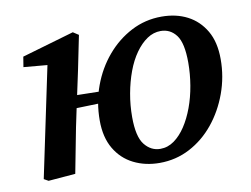

<svg xmlns="http://www.w3.org/2000/svg" viewBox="-62 -585 894 685"><g transform="rotate(-10 385.0 -242.5)"><path d="M63 8 47 -1 135 -420 170 -396 45 -407 51 -444 240 -499 260 -486 235 -363 204 -218Q192 -163 182 -109Q172 -55 161 0ZM137 -228 146 -277 350 -273 343 -234ZM465 14Q413 14 371 -7Q329 -28 304.5 -69.5Q280 -111 280 -172Q280 -238 301.5 -296.5Q323 -355 361.5 -400.5Q400 -446 451 -472.5Q502 -499 561 -499Q614 -499 654.5 -478Q695 -457 719 -416Q743 -375 743 -313Q743 -249 721.5 -190Q700 -131 662.5 -85Q625 -39 574.5 -12.5Q524 14 465 14ZM476 -35Q503 -35 526 -51.5Q549 -68 567.5 -96Q586 -124 599.5 -160.5Q613 -197 620 -238.5Q627 -280 627 -321Q627 -392 605.5 -420.5Q584 -449 549 -449Q523 -449 500 -433.5Q477 -418 457.5 -390.5Q438 -363 424.5 -326.5Q411 -290 403.5 -248.5Q396 -207 396 -164Q396 -93 419 -64Q442 -35 476 -35Z"/></g></svg>

Font: Source Serif 4 18pt SemiBold
Style: Italic
Weight: 600
Italic angle: -12°
Designer: Frank Grießhammer
Foundry: Adobe Systems Incorporated
Version: Version 4.004;hotconv 1.0.116;makeotfexe 2.5.65601